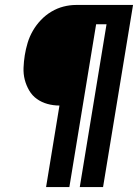

<svg xmlns="http://www.w3.org/2000/svg" viewBox="-20 -755 557 775"><path d="M166 0 220 -329Q195 -329 171.5 -335.5Q148 -342 129 -355.5Q110 -369 98 -389.5Q86 -410 80 -433Q74 -456 75 -481.5Q76 -507 80 -532Q84 -557 91.5 -582Q99 -607 112.5 -630.5Q126 -654 145 -674Q164 -694 187.5 -708Q211 -722 236.5 -728.5Q262 -735 287 -735H517L396 0H302L410 -657H368L260 0Z"/></svg>

Font: Iosevka SS18 Heavy
Style: Italic
Weight: 900
Italic angle: -9°
Monospace: yes
Designer: Belleve Invis
Foundry: Belleve Invis
Version: Version 25.1.1; ttfautohint (v1.8.4)